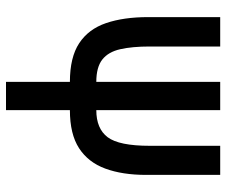

<svg xmlns="http://www.w3.org/2000/svg" viewBox="-77 -677 754 640"><g transform="rotate(90 300.0 -357.0)"><path d="M253 -213Q171 -213 124 -244Q77 -275 57 -333.5Q37 -392 37 -474V-714H135V-479Q135 -421 144 -381Q153 -341 178.5 -321Q204 -301 253 -301V-714H347V-301Q409 -301 437.5 -339Q466 -377 466 -479V-714H563V-467Q563 -388 542 -331Q521 -274 474 -243.5Q427 -213 347 -213V0H253Z"/></g></svg>

Font: Noto Sans Mono Medium
Style: Regular
Weight: 500
Designer: Monotype Design Team
Foundry: Monotype Imaging Inc.
Version: Version 2.014